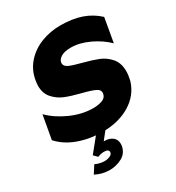

<svg xmlns="http://www.w3.org/2000/svg" viewBox="-232 -846 1125 1226"><g transform="rotate(-30 330.5 -233.0)"><path d="M322 -149Q241 -149 158.5 -185.5Q76 -222 20 -278L-11 -104Q42 -46 123.5 -17Q205 12 297 12Q415 12 499.5 -39Q584 -90 612 -181Q621 -219 621 -249Q621 -310 588.5 -347Q556 -384 511.5 -401.5Q467 -419 401 -436Q342 -451 315 -463.5Q288 -476 288 -499Q288 -521 313.5 -538.5Q339 -556 388 -556Q453 -556 523 -523Q593 -490 641 -442L672 -619Q622 -666 556 -689Q490 -712 401 -712Q328 -712 262 -687Q196 -662 149.5 -611.5Q103 -561 90 -488Q86 -460 86 -449Q86 -392 118 -356.5Q150 -321 193.5 -303.5Q237 -286 305 -269Q369 -253 397.5 -239Q426 -225 421 -197Q416 -169 386.5 -159Q357 -149 322 -149ZM326 0H256L167 110L193 136Q217 126 240 126Q274 126 274 147Q274 163 255 171.5Q236 180 216 180Q180 180 147 164L111 220Q160 246 215 246Q264 246 306.5 223Q349 200 358 150Q359 145 359 136Q359 103 336 85.5Q313 68 280 68H272Z"/></g></svg>

Font: Geom Black
Style: Bold Italic
Weight: 900
Italic angle: -10°
Version: Version 1.102